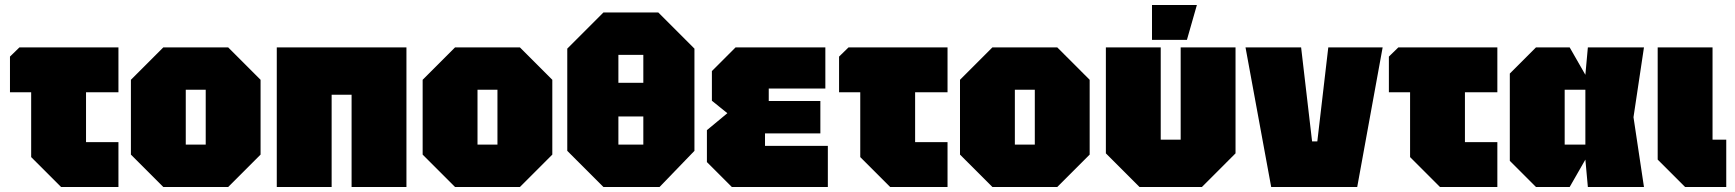

<svg xmlns="http://www.w3.org/2000/svg" viewBox="-20 -750 6958 770"><path d="M105 -120V-380H20V-523L58 -560H455V-380H325V-180H455V0H225Z M505 -130V-430L635 -560H895L1025 -430V-130L895 0H635ZM725 -170H805V-390H725Z M1090 0V-560H1610V0H1390V-370H1310V0Z M1675 -130V-430L1805 -560H2065L2195 -430V-130L2065 0H1805ZM1895 -170H1975V-390H1895Z M2255 -145V-555L2400 -700H2620L2765 -555V-145L2625 0H2400ZM2460 -530V-418H2560V-530ZM2460 -170H2560V-283H2460Z M2915 0 2815 -100V-228L2897 -296L2835 -346V-465L2930 -560H3290V-395H3063V-345H3270V-215H3048V-165H3300V0Z M3430 -120V-380H3345V-523L3383 -560H3780V-380H3650V-180H3780V0H3550Z M3830 -130V-430L3960 -560H4220L4350 -430V-130L4220 0H3960ZM4050 -170H4130V-390H4050Z M4935 -560V-135L4800 0H4550L4415 -135V-560H4635V-190H4715V-560ZM4600 -590V-730H4780L4740 -590Z M5078 0 4975 -560H5198L5242 -183H5263L5307 -560H5525L5423 0Z M5635 -120V-380H5550V-523L5588 -560H5985V-380H5855V-180H5985V0H5755Z M6140 0 6035 -105V-455L6140 -560H6275L6338 -450L6348 -560H6573L6531 -280L6573 0H6348L6338 -110L6275 0ZM6255 -170H6338V-390H6255Z M6628 -560H6848V-190H6903V0H6738L6628 -110Z"/></svg>

Font: Tektur SemiCondensed Black
Style: Regular
Weight: 900
Width: 4
Designer: Adam Jagosz
Foundry: Adam Jagosz
Version: Version 1.005;gftools[0.9.30]